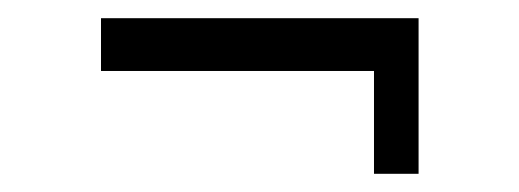

<svg xmlns="http://www.w3.org/2000/svg" viewBox="-20 -361 570 211"><path d="M391 -170V-283H440V-170ZM91 -341H440V-283H91Z"/></svg>

Font: Changa ExtraLight
Style: Regular
Weight: 250
Designer: Eduardo Rodriguez Tunni
Foundry: Eduardo Rodriguez Tunni
Version: Version 3.002; ttfautohint (v1.8.2)